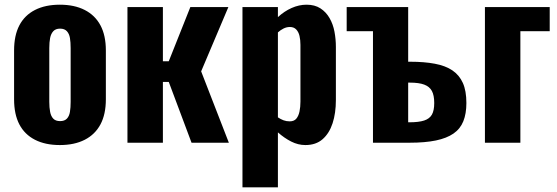

<svg xmlns="http://www.w3.org/2000/svg" viewBox="-20 -608 2373 818"><path d="M235 10Q173 10 129 -12.5Q85 -35 62.5 -78Q40 -121 40 -185V-393Q40 -457 62.5 -500Q85 -543 129 -565.5Q173 -588 235 -588Q297 -588 341 -565.5Q385 -543 408 -500Q431 -457 431 -393V-185Q431 -121 408 -78Q385 -35 341 -12.5Q297 10 235 10ZM236 -92Q255 -92 265 -102.5Q275 -113 278 -131.5Q281 -150 281 -174V-403Q281 -428 278 -446Q275 -464 265 -475Q255 -486 236 -486Q217 -486 207 -475Q197 -464 193.5 -446Q190 -428 190 -403V-174Q190 -150 193.5 -131.5Q197 -113 207 -102.5Q217 -92 236 -92Z M523 0V-578H674V-347H699L791 -578H953L837 -304L955 0H796L699 -259H674V0Z M1013 190V-578H1164V-535Q1191 -560 1222.5 -574Q1254 -588 1286 -588Q1321 -588 1345 -572.5Q1369 -557 1384 -531Q1399 -505 1405 -473Q1411 -441 1411 -408V-182Q1411 -126 1397 -83Q1383 -40 1354.5 -15Q1326 10 1281 10Q1250 10 1220.5 -5Q1191 -20 1164 -44V190ZM1214 -91Q1233 -91 1242.5 -102.5Q1252 -114 1256 -133Q1260 -152 1260 -175V-417Q1260 -438 1256 -455Q1252 -472 1242 -482.5Q1232 -493 1215 -493Q1201 -493 1188 -486.5Q1175 -480 1164 -470V-108Q1176 -100 1188 -95.5Q1200 -91 1214 -91Z M1569 0V-475H1457V-578H1719V-345H1728Q1787 -345 1832.5 -336.5Q1878 -328 1907.5 -308Q1937 -288 1952 -254.5Q1967 -221 1967 -169Q1967 -124 1954 -91.5Q1941 -59 1912 -39Q1883 -19 1837 -9.5Q1791 0 1726 0ZM1719 -87H1724Q1764 -87 1787 -94.5Q1810 -102 1820 -119.5Q1830 -137 1830 -169Q1830 -202 1820 -220.5Q1810 -239 1787.5 -247.5Q1765 -256 1726 -256H1719Z M2046 0V-578H2322V-475H2197V0Z"/></svg>

Font: Oswald SemiBold
Style: Regular
Weight: 600
Designer: Vernon Adams
Foundry: Vernon Adams
Version: Version 4.100; ttfautohint (v1.8.1.43-b0c9)